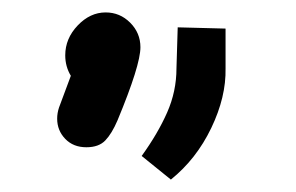

<svg xmlns="http://www.w3.org/2000/svg" viewBox="-20 -774 476 309"><path d="M72 -583Q72 -592 75 -601L94 -652Q85 -667 85 -685Q85 -712 105 -733Q125 -754 150 -754Q173 -754 189.5 -737.5Q206 -721 206 -698Q206 -669 169 -580Q160 -559 149.5 -548Q139 -537 119 -537Q98 -537 85 -550.5Q72 -564 72 -583ZM264 -664 266 -730 343 -728V-664Q344 -618 320 -568Q296 -518 255 -485L208 -523Q234 -559 249 -593Q264 -627 264 -664Z"/></svg>

Font: Hjärnsläpp Display
Style: Regular
Weight: 400
Designer: Baptiste Guesnon
Foundry: Bloom Type
Version: Version 1.000